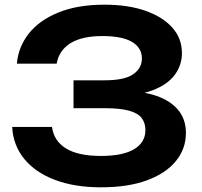

<svg xmlns="http://www.w3.org/2000/svg" viewBox="-20 -785 861 820"><path d="M52 -513Q58 -584 102.5 -641Q147 -698 229 -731.5Q311 -765 426 -765Q527 -765 601 -739Q675 -713 716 -667Q757 -621 757 -558Q757 -507 726.5 -465.5Q696 -424 632 -399.5Q568 -375 470 -376V-395Q565 -400 632.5 -380.5Q700 -361 737 -320Q774 -279 774 -217Q774 -150 731.5 -97.5Q689 -45 608 -15Q527 15 411 15Q298 15 214 -17Q130 -49 83 -107Q36 -165 32 -243H202Q210 -183 262 -151Q314 -119 411 -119Q505 -119 553 -148Q601 -177 601 -229Q601 -260 585 -281Q569 -302 530.5 -312.5Q492 -323 426 -323H294V-442H426Q512 -442 549 -468Q586 -494 586 -535Q586 -581 544 -606Q502 -631 417 -631Q330 -631 281 -600.5Q232 -570 222 -513Z"/></svg>

Font: Unbounded Medium
Style: Regular
Weight: 500
Designer: Luke Prowse, Jean-Baptiste Morizot, Fátima Lázaro, Florian Runge
Foundry: NaN
Version: Version 1.700